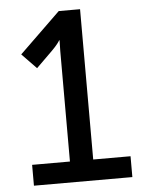

<svg xmlns="http://www.w3.org/2000/svg" viewBox="-52 -748 592 789"><g transform="rotate(-5 244.5 -353.0)"><path d="M212 -86V-542L213 -586H211Q210 -583 201.5 -572Q193 -561 177 -545L111 -480L51 -542L220 -706H308V-86H462V0H56V-86Z"/></g></svg>

Font: Museo Sans Medium
Style: Regular
Weight: 500
Designer: Jos Buivenga
Foundry: Jos Buivenga & Rosetta Type Foundry (extension, remastering)
Version: Version 3.600;PS 1.000;hotconv 1.0.88;makeotf.lib2.5.647800;